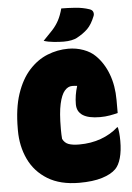

<svg xmlns="http://www.w3.org/2000/svg" viewBox="-63 -990 725 1056"><g transform="rotate(-5 300.0 -462.0)"><path d="M332 20Q227 20 157.5 -22.5Q88 -65 54 -137Q20 -209 20 -296V-304Q20 -418 46.5 -497Q73 -576 118 -625.5Q163 -675 219 -697.5Q275 -720 335 -720Q379 -720 418.5 -705.5Q458 -691 483 -666Q527 -623 551 -559Q575 -495 575 -416V-344Q556 -339 531 -334.5Q506 -330 477 -330Q350 -330 350 -412Q350 -461 366 -512Q354 -514 338 -514Q315 -514 296.5 -492.5Q278 -471 267 -421.5Q256 -372 256 -286V-278Q256 -265 256.5 -253Q257 -241 258 -229Q269 -206 291 -198Q313 -190 350 -190Q415 -190 470 -210Q525 -230 565 -266H569Q572 -253 574 -234Q576 -215 576 -190Q576 -135 565 -96Q554 -57 534 -37Q508 -11 457.5 4.5Q407 20 332 20ZM316 -944Q351 -944 393 -941Q435 -938 470 -926Q486 -921 490 -909Q494 -897 489 -886Q471 -841 447.5 -818Q424 -795 387 -775Q376 -769 357 -765Q338 -761 314 -761Q292 -761 260 -764Q228 -767 204 -775Q234 -805 255.5 -828.5Q277 -852 291.5 -879Q306 -906 316 -944Z"/></g></svg>

Font: Recursive Sn Csl St XBk
Style: Regular
Weight: 1000
Version: Version 1.079;hotconv 1.0.112;makeotfexe 2.5.65598; ttfautoh